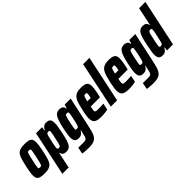

<svg xmlns="http://www.w3.org/2000/svg" viewBox="82 -1707 2875 2875"><g transform="rotate(-45 1519.5 -269.5)"><path d="M155 8Q100 8 68.5 -1.5Q37 -11 23 -33.5Q9 -56 9 -95Q9 -124 15 -163.5Q21 -203 32 -255Q45 -317 57.5 -362Q70 -407 84 -437.5Q98 -468 119.5 -485.5Q141 -503 173 -510.5Q205 -518 251 -518Q306 -518 338 -508.5Q370 -499 383.5 -476Q397 -453 397 -412Q397 -384 391.5 -345.5Q386 -307 375 -255Q362 -193 350 -148Q338 -103 323.5 -72.5Q309 -42 287.5 -24.5Q266 -7 234 0.5Q202 8 155 8ZM172 -106Q183 -106 190.5 -108Q198 -110 203.5 -117.5Q209 -125 214 -141Q219 -157 225 -185Q231 -213 241 -255Q251 -307 257 -336.5Q263 -366 263 -380Q263 -391 259.5 -396Q256 -401 250 -402.5Q244 -404 234 -404Q220 -404 212 -400.5Q204 -397 198 -383Q192 -369 184.5 -338.5Q177 -308 166 -255Q155 -203 149 -174Q143 -145 143 -130Q143 -119 146.5 -114Q150 -109 156.5 -107.5Q163 -106 172 -106Z M339 198 490 -510H618L610 -452H618Q628 -477 643.5 -491.5Q659 -506 675.5 -512Q692 -518 708 -518Q738 -518 758 -509Q778 -500 788 -479.5Q798 -459 798 -421Q798 -392 791.5 -351Q785 -310 774 -255Q759 -180 745 -129.5Q731 -79 714 -48.5Q697 -18 674 -5Q651 8 619 8Q592 8 573.5 1Q555 -6 545.5 -20Q536 -34 534 -54H526L473 198ZM576 -112Q588 -112 595.5 -115.5Q603 -119 609.5 -131.5Q616 -144 623.5 -173.5Q631 -203 641 -255Q652 -306 657.5 -334Q663 -362 663 -376Q663 -386 660 -390.5Q657 -395 651.5 -396.5Q646 -398 636 -398Q627 -398 619.5 -395.5Q612 -393 606 -385.5Q600 -378 595 -362Q592 -351 586.5 -328.5Q581 -306 574.5 -277.5Q568 -249 562 -221Q556 -193 552.5 -171Q549 -149 549 -139Q549 -122 555.5 -117Q562 -112 576 -112Z M895 204Q871 204 846.5 202.5Q822 201 800.5 199Q779 197 764 194L784 90Q805 90 822 90Q839 90 855 90.5Q871 91 886 91Q914 91 930 87.5Q946 84 955.5 73.5Q965 63 971.5 40.5Q978 18 986 -20Q989 -34 992.5 -46.5Q996 -59 997 -65H988Q979 -45 965 -31Q951 -17 933 -10.5Q915 -4 894 -4Q862 -4 843 -13.5Q824 -23 815 -44.5Q806 -66 806 -102Q806 -131 812.5 -170Q819 -209 829 -261Q845 -338 861 -388Q877 -438 894.5 -466.5Q912 -495 935 -506.5Q958 -518 989 -518Q1008 -518 1026.5 -512Q1045 -506 1058 -491.5Q1071 -477 1071 -452H1080L1096 -510H1224L1127 -59Q1114 1 1102.5 45.5Q1091 90 1076 120.5Q1061 151 1038 169.5Q1015 188 980.5 196Q946 204 895 204ZM970 -125Q980 -125 987.5 -126.5Q995 -128 1000.5 -134.5Q1006 -141 1010 -154Q1013 -163 1019 -184.5Q1025 -206 1031 -233Q1037 -260 1042.5 -287.5Q1048 -315 1051.5 -337Q1055 -359 1056 -369Q1056 -386 1049 -391Q1042 -396 1028 -396Q1015 -396 1007.5 -393Q1000 -390 994 -377.5Q988 -365 981 -337.5Q974 -310 963 -261Q954 -218 948.5 -186.5Q943 -155 943 -146Q943 -136 946 -131.5Q949 -127 955 -126Q961 -125 970 -125Z M1355 8Q1297 8 1264.5 -4.5Q1232 -17 1218.5 -43Q1205 -69 1205 -107Q1205 -136 1211 -173Q1217 -210 1226 -254Q1241 -321 1255 -370.5Q1269 -420 1291 -453Q1313 -486 1350 -502Q1387 -518 1446 -518Q1498 -518 1528 -507Q1558 -496 1570 -474Q1582 -452 1582 -415Q1582 -396 1579 -371.5Q1576 -347 1570.5 -318Q1565 -289 1557 -254L1548 -214H1352Q1346 -188 1343 -169.5Q1340 -151 1340 -139Q1340 -124 1346 -117Q1352 -110 1366.5 -108Q1381 -106 1404 -106Q1416 -106 1435 -106.5Q1454 -107 1476.5 -108.5Q1499 -110 1517 -110L1495 -7Q1479 -3 1455.5 0.5Q1432 4 1406 6Q1380 8 1355 8ZM1371 -305H1443L1446 -319Q1451 -343 1453.5 -357.5Q1456 -372 1456 -381Q1456 -391 1453 -396Q1450 -401 1444 -402.5Q1438 -404 1428 -404Q1417 -404 1409 -401.5Q1401 -399 1395.5 -389Q1390 -379 1384.5 -359.5Q1379 -340 1371 -305Z M1564 0 1720 -743H1854L1697 0Z M1942 8Q1884 8 1851.5 -4.5Q1819 -17 1805.5 -43Q1792 -69 1792 -107Q1792 -136 1798 -173Q1804 -210 1813 -254Q1828 -321 1842 -370.5Q1856 -420 1878 -453Q1900 -486 1937 -502Q1974 -518 2033 -518Q2085 -518 2115 -507Q2145 -496 2157 -474Q2169 -452 2169 -415Q2169 -396 2166 -371.5Q2163 -347 2157.5 -318Q2152 -289 2144 -254L2135 -214H1939Q1933 -188 1930 -169.5Q1927 -151 1927 -139Q1927 -124 1933 -117Q1939 -110 1953.5 -108Q1968 -106 1991 -106Q2003 -106 2022 -106.5Q2041 -107 2063.5 -108.5Q2086 -110 2104 -110L2082 -7Q2066 -3 2042.5 0.5Q2019 4 1993 6Q1967 8 1942 8ZM1958 -305H2030L2033 -319Q2038 -343 2040.5 -357.5Q2043 -372 2043 -381Q2043 -391 2040 -396Q2037 -401 2031 -402.5Q2025 -404 2015 -404Q2004 -404 1996 -401.5Q1988 -399 1982.5 -389Q1977 -379 1971.5 -359.5Q1966 -340 1958 -305Z M2263 204Q2239 204 2214.5 202.5Q2190 201 2168.5 199Q2147 197 2132 194L2152 90Q2173 90 2190 90Q2207 90 2223 90.5Q2239 91 2254 91Q2282 91 2298 87.5Q2314 84 2323.5 73.5Q2333 63 2339.5 40.5Q2346 18 2354 -20Q2357 -34 2360.5 -46.5Q2364 -59 2365 -65H2356Q2347 -45 2333 -31Q2319 -17 2301 -10.5Q2283 -4 2262 -4Q2230 -4 2211 -13.5Q2192 -23 2183 -44.5Q2174 -66 2174 -102Q2174 -131 2180.5 -170Q2187 -209 2197 -261Q2213 -338 2229 -388Q2245 -438 2262.5 -466.5Q2280 -495 2303 -506.5Q2326 -518 2357 -518Q2376 -518 2394.5 -512Q2413 -506 2426 -491.5Q2439 -477 2439 -452H2448L2464 -510H2592L2495 -59Q2482 1 2470.5 45.5Q2459 90 2444 120.5Q2429 151 2406 169.5Q2383 188 2348.5 196Q2314 204 2263 204ZM2338 -125Q2348 -125 2355.5 -126.5Q2363 -128 2368.5 -134.5Q2374 -141 2378 -154Q2381 -163 2387 -184.5Q2393 -206 2399 -233Q2405 -260 2410.5 -287.5Q2416 -315 2419.5 -337Q2423 -359 2424 -369Q2424 -386 2417 -391Q2410 -396 2396 -396Q2383 -396 2375.5 -393Q2368 -390 2362 -377.5Q2356 -365 2349 -337.5Q2342 -310 2331 -261Q2322 -218 2316.5 -186.5Q2311 -155 2311 -146Q2311 -136 2314 -131.5Q2317 -127 2323 -126Q2329 -125 2338 -125Z M2663 8Q2632 8 2612 -1Q2592 -10 2582.5 -31Q2573 -52 2573 -89Q2573 -118 2579.5 -159Q2586 -200 2597 -255Q2612 -330 2626 -380.5Q2640 -431 2657 -461.5Q2674 -492 2697 -505Q2720 -518 2752 -518Q2779 -518 2797 -511Q2815 -504 2825 -490.5Q2835 -477 2836 -456H2845L2905 -743H3039L2881 0H2753L2761 -58H2753Q2743 -33 2727.5 -18.5Q2712 -4 2695.5 2Q2679 8 2663 8ZM2735 -112Q2745 -112 2752 -114.5Q2759 -117 2765 -125Q2771 -133 2776 -148Q2779 -159 2784.5 -181.5Q2790 -204 2796.5 -232.5Q2803 -261 2809 -289Q2815 -317 2818.5 -339Q2822 -361 2822 -371Q2822 -388 2815.5 -393Q2809 -398 2795 -398Q2783 -398 2775.5 -394.5Q2768 -391 2761.5 -378.5Q2755 -366 2748 -336.5Q2741 -307 2730 -255Q2719 -204 2713.5 -176Q2708 -148 2708 -134Q2708 -124 2711 -119.5Q2714 -115 2720 -113.5Q2726 -112 2735 -112Z"/></g></svg>

Font: Saira Condensed ExtraBold
Style: Italic
Weight: 800
Width: 3
Italic angle: -12°
Designer: Hector Gatti with collaboration of the Omnibus-Type team
Foundry: Omnibus-Type
Version: Version 1.101